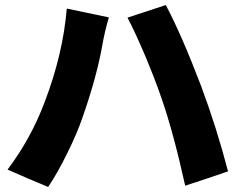

<svg xmlns="http://www.w3.org/2000/svg" viewBox="-20 -741 943 762"><path d="M171 1 90 -33 10 -68Q103 -191 158 -338Q230 -527 245 -707L412 -672Q396 -618 386 -561Q364 -437 309 -279Q285 -209 245 -129Q207 -52 171 1ZM715 -4Q668 -216 622 -348Q597 -422 556 -520Q516 -614 486 -671L638 -721Q701 -602 778 -400Q840 -234 885 -61L800 -32Z"/></svg>

Font: GenSekiGothic TW H
Style: Regular
Weight: 900
Version: Version 1.501;PS 1;hotconv 16.6.51;makeotf.lib2.5.65220